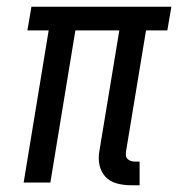

<svg xmlns="http://www.w3.org/2000/svg" viewBox="-20 -540 540 568"><path d="M366 8Q345 8 325 2.5Q305 -3 292 -17Q279 -31 274.5 -51Q270 -71 274 -93L333 -450H203L129 0H50L124 -450H61L73 -520H487L475 -450H412L353 -93Q352 -86 352.5 -80Q353 -74 357 -70Q361 -66 366.5 -64Q372 -62 378 -62H393V8Z"/></svg>

Font: Iosevka Algr
Style: Italic
Weight: 400
Italic angle: -9°
Monospace: yes
Designer: Belleve Invis
Foundry: Belleve Invis
Version: Version 26.0.2; ttfautohint (v1.8.3)